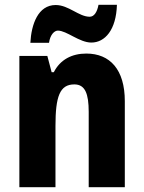

<svg xmlns="http://www.w3.org/2000/svg" viewBox="-20 -783 601 803"><path d="M107 -604H185C190 -639 208 -655 222 -655C259 -655 312 -605 362 -605C419 -605 466 -658 469 -763H392C386 -731 373 -713 355 -713C310 -713 267 -762 213 -762C139 -762 111 -681 107 -604ZM341 -559C281 -559 232 -534 205 -481H196L178 -549H61V0H212V-256C212 -380 230 -430 291 -430C336 -430 351 -391 351 -315V0H502V-360C502 -492 440 -559 341 -559Z"/></svg>

Font: Noto Sans Gujarati Condensed ExtraBold
Style: Regular
Weight: 800
Width: 3
Designer: Jelle Bosma - Monotype Design Team, Universal Thirst
Foundry: Monotype Imaging Inc.
Version: Version 2.106